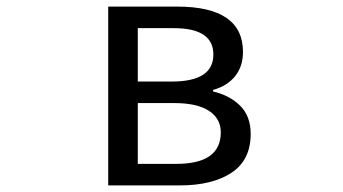

<svg xmlns="http://www.w3.org/2000/svg" viewBox="-20 -563 1040 583"><path d="M308.6 0V-543H517.6Q717.8 -543 717.8 -405.3Q717.8 -361.3 693.8 -331.5Q669.9 -301.8 627 -290V-285.2Q677.7 -273.4 709.5 -241.7Q741.2 -210 741.2 -156.2Q741.2 -77.1 683.1 -38.6Q625 0 525.4 0ZM398.4 -315.4H502Q627.9 -315.4 627.9 -397.5Q627.9 -477.5 507.8 -477.5H398.4ZM398.4 -65.4H515.6Q650.4 -65.4 650.4 -161.1Q650.4 -203.1 614.3 -226.6Q578.1 -250 509.8 -250H398.4Z"/></svg>

Font: Gen Shin Gothic Monospace Regular
Style: Regular
Weight: 400
Designer: [Source Han Sans]
Ryoko NISHIZUKA  (kana & ideographs); Paul D. Hunt (Latin, Greek & Cyrillic); Wenlong ZHANG  (bopomofo
Version: Version 1.002.20150607